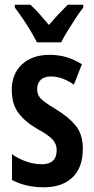

<svg xmlns="http://www.w3.org/2000/svg" viewBox="-20 -786 401 816"><path d="M332 -154Q332 -74 288 -32Q244 10 166 10Q127 10 93 2Q59 -6 31 -21V-131Q55 -113 89 -100.5Q123 -88 157 -88Q221 -88 221 -148Q221 -173 204.5 -192Q188 -211 139 -238Q88 -267 59 -305Q30 -343 30 -404Q30 -472 73.5 -512.5Q117 -553 191 -553Q229 -553 262.5 -543Q296 -533 328 -513L294 -426Q272 -442 247 -451.5Q222 -461 196 -461Q168 -461 153 -446.5Q138 -432 138 -408Q138 -391 144.5 -379Q151 -367 169 -353.5Q187 -340 220 -320Q270 -290 301 -253Q332 -216 332 -154ZM137 -606Q127 -626 111 -653Q95 -680 77 -706.5Q59 -733 43 -754V-766H109Q127 -750 147 -727.5Q167 -705 188 -680Q212 -708 229.5 -726.5Q247 -745 268 -766H334V-754Q319 -735 301.5 -708.5Q284 -682 267.5 -655Q251 -628 240 -606Z"/></svg>

Font: Noto Sans Ethiopic ExtraCondensed SemiBold
Style: Regular
Weight: 600
Width: 2
Designer: Monotype Design Team
Foundry: Monotype Imaging Inc.
Version: Version 2.102; ttfautohint (v1.8.4.7-5d5b)